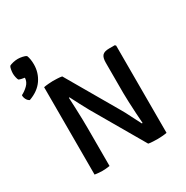

<svg xmlns="http://www.w3.org/2000/svg" viewBox="-211 -888 1000 1034"><g transform="rotate(-30 289.5 -371.0)"><path d="M90 -734.5Q95 -723 97.2 -708.2Q99.5 -693.5 99.5 -678Q99.5 -626 70.8 -584.2Q42 -542.5 -15.5 -522Q-27.5 -527.5 -34 -540.8Q-40.5 -554 -39.5 -566Q-18 -576.5 1.2 -595.2Q20.5 -614 21.5 -639.5Q13 -641 2 -643.2Q-9 -645.5 -14.5 -649Q-18 -655.5 -20.8 -668Q-23.5 -680.5 -23.5 -690.5Q-23.5 -701.5 -21 -715.2Q-18.5 -729 -14.5 -734.5Q-6.5 -739.5 9.2 -743Q25 -746.5 38.5 -746.5Q51 -746.5 66.8 -743.2Q82.5 -740 90 -734.5ZM235 -317Q221.5 -340.5 205 -372.8Q188.5 -405 176.5 -428L172.5 -427Q174 -398 175.5 -361.2Q177 -324.5 177.8 -291.2Q178.5 -258 178.5 -239.5V0Q166 2 154.2 3Q142.5 4 132.5 4Q124 4 110.8 3Q97.5 2 85.5 0V-543.5Q97.5 -546 115.5 -547.5Q133.5 -549 142.5 -549Q152.5 -549 170 -548.2Q187.5 -547.5 199 -545L383.5 -227Q397 -204 414.2 -169Q431.5 -134 444 -111L448.5 -112Q446.5 -138 444.2 -174.8Q442 -211.5 440.5 -246.5Q439 -281.5 439 -303V-491Q439 -523.5 451 -536.2Q463 -549 493 -549H528L533.5 -543.5V-1Q521 1.5 503.2 2.8Q485.5 4 476.5 4Q467 4 448.5 3.2Q430 2.5 419 0Z"/></g></svg>

Font: Signika Negative SC
Style: Regular
Weight: 400
Designer: Anna Giedryś
Foundry: Anna Giedryś
Version: Version 2.000; ttfautohint (v1.8.3) -l 8 -r 50 -G 200 -x 9 -